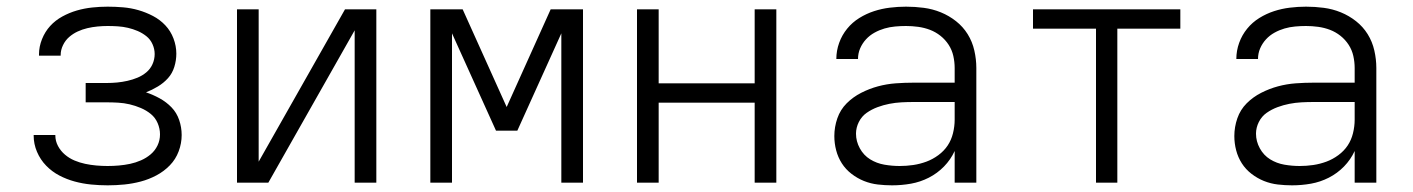

<svg xmlns="http://www.w3.org/2000/svg" viewBox="-20 -548 4240 576"><path d="M303 8Q278 8 253 5.5Q228 3 204 -3.5Q180 -10 158 -21.5Q136 -33 118.5 -51Q101 -69 91 -92.5Q81 -116 81 -141Q81 -141 81 -141.5Q81 -142 81 -143H146Q146 -142 146 -142Q146 -142 146 -142Q146 -125 154 -110Q162 -95 175 -84Q188 -73 203.5 -66.5Q219 -60 235.5 -56.5Q252 -53 269 -51.5Q286 -50 303 -50Q320 -50 337 -51.5Q354 -53 370.5 -56.5Q387 -60 403 -67Q419 -74 432 -85Q445 -96 452.5 -111.5Q460 -127 460 -145Q460 -162 453 -178.5Q446 -195 432.5 -206Q419 -217 402.5 -224Q386 -231 369 -235Q352 -239 334.5 -240Q317 -241 300 -241H237V-299H300Q316 -299 331.5 -300.5Q347 -302 362.5 -305.5Q378 -309 392.5 -315Q407 -321 419 -331Q431 -341 437.5 -355.5Q444 -370 444 -386Q444 -401 437.5 -415.5Q431 -430 419 -439.5Q407 -449 393 -455Q379 -461 364 -464.5Q349 -468 333.5 -469Q318 -470 303 -470Q288 -470 272.5 -468.5Q257 -467 242 -463.5Q227 -460 213 -453.5Q199 -447 187.5 -437Q176 -427 169 -412.5Q162 -398 162 -383Q162 -383 162 -382.5Q162 -382 162 -381H97Q97 -382 97 -383Q97 -384 97 -385Q97 -408 106 -430.5Q115 -453 130.5 -470Q146 -487 167 -498.5Q188 -510 210.5 -516.5Q233 -523 256.5 -525.5Q280 -528 303 -528Q326 -528 349.5 -526Q373 -524 395.5 -517.5Q418 -511 439 -500Q460 -489 476 -472Q492 -455 500.5 -432.5Q509 -410 509 -387Q509 -367 503 -347.5Q497 -328 484 -313.5Q471 -299 453.5 -288.5Q436 -278 418 -271Q439 -264 459 -253Q479 -242 494.5 -226Q510 -210 517.5 -188Q525 -166 525 -143Q525 -118 516 -94Q507 -70 489.5 -52Q472 -34 449.5 -22Q427 -10 402.5 -3.5Q378 3 353 5.5Q328 8 303 8Z M691 0V-520H756V-63L1015 -520H1109V0H1044V-457L785 0Z M1271 0V-520H1368L1500 -227L1632 -520H1729V0H1664V-448L1532 -156H1468L1336 -448V0Z M1891 0V-520H1956V-298H2244V-520H2309V0H2244V-240H1956V0Z M2656 8Q2635 8 2613.5 5.5Q2592 3 2572 -5Q2552 -13 2534.5 -26.5Q2517 -40 2505.5 -58Q2494 -76 2488.5 -97Q2483 -118 2483 -140Q2483 -167 2492 -193Q2501 -219 2520 -238Q2539 -257 2563.5 -269.5Q2588 -282 2614 -289Q2640 -296 2667 -298Q2694 -300 2721 -300H2844V-344Q2844 -362 2840 -380Q2836 -398 2826 -413.5Q2816 -429 2801.5 -440.5Q2787 -452 2770 -458.5Q2753 -465 2734.5 -467.5Q2716 -470 2698 -470Q2682 -470 2665.5 -468.5Q2649 -467 2633.5 -462.5Q2618 -458 2603.5 -450Q2589 -442 2578 -430Q2567 -418 2560.5 -403Q2554 -388 2554 -371H2489Q2489 -396 2497.5 -419.5Q2506 -443 2521.5 -462Q2537 -481 2558 -494Q2579 -507 2602 -514.5Q2625 -522 2649.5 -525Q2674 -528 2698 -528Q2725 -528 2751.5 -524.5Q2778 -521 2802.5 -511Q2827 -501 2848 -484.5Q2869 -468 2883 -445.5Q2897 -423 2903 -396.5Q2909 -370 2909 -344V0H2844V-95Q2832 -69 2812 -48.5Q2792 -28 2766.5 -15Q2741 -2 2713 3Q2685 8 2656 8ZM2679 -50Q2700 -50 2720 -53Q2740 -56 2759 -63Q2778 -70 2795 -82.5Q2812 -95 2823 -111.5Q2834 -128 2839 -148.5Q2844 -169 2844 -189V-242H2721Q2702 -242 2684 -241Q2666 -240 2648 -236.5Q2630 -233 2612.5 -226.5Q2595 -220 2580 -209.5Q2565 -199 2556.5 -182Q2548 -165 2548 -147Q2548 -124 2559.5 -103Q2571 -82 2590.5 -70Q2610 -58 2633 -54Q2656 -50 2679 -50Z M3268 0V-462H3079V-520H3521V-462H3332V0Z M3856 8Q3835 8 3813.5 5.5Q3792 3 3772 -5Q3752 -13 3734.5 -26.5Q3717 -40 3705.5 -58Q3694 -76 3688.5 -97Q3683 -118 3683 -140Q3683 -167 3692 -193Q3701 -219 3720 -238Q3739 -257 3763.5 -269.5Q3788 -282 3814 -289Q3840 -296 3867 -298Q3894 -300 3921 -300H4044V-344Q4044 -362 4040 -380Q4036 -398 4026 -413.5Q4016 -429 4001.5 -440.5Q3987 -452 3970 -458.5Q3953 -465 3934.5 -467.5Q3916 -470 3898 -470Q3882 -470 3865.5 -468.5Q3849 -467 3833.5 -462.5Q3818 -458 3803.5 -450Q3789 -442 3778 -430Q3767 -418 3760.5 -403Q3754 -388 3754 -371H3689Q3689 -396 3697.5 -419.5Q3706 -443 3721.5 -462Q3737 -481 3758 -494Q3779 -507 3802 -514.5Q3825 -522 3849.5 -525Q3874 -528 3898 -528Q3925 -528 3951.5 -524.5Q3978 -521 4002.5 -511Q4027 -501 4048 -484.5Q4069 -468 4083 -445.5Q4097 -423 4103 -396.5Q4109 -370 4109 -344V0H4044V-95Q4032 -69 4012 -48.5Q3992 -28 3966.5 -15Q3941 -2 3913 3Q3885 8 3856 8ZM3879 -50Q3900 -50 3920 -53Q3940 -56 3959 -63Q3978 -70 3995 -82.5Q4012 -95 4023 -111.5Q4034 -128 4039 -148.5Q4044 -169 4044 -189V-242H3921Q3902 -242 3884 -241Q3866 -240 3848 -236.5Q3830 -233 3812.5 -226.5Q3795 -220 3780 -209.5Q3765 -199 3756.5 -182Q3748 -165 3748 -147Q3748 -124 3759.5 -103Q3771 -82 3790.5 -70Q3810 -58 3833 -54Q3856 -50 3879 -50Z"/></svg>

Font: Iosevka SS04 Light Extended
Style: Regular
Weight: 300
Width: 7
Monospace: yes
Designer: Belleve Invis
Foundry: Belleve Invis
Version: Version 19.0.0; ttfautohint (v1.8.4)